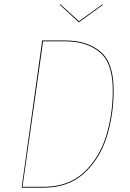

<svg xmlns="http://www.w3.org/2000/svg" viewBox="-20 -867 601 887"><path d="M505 -450Q505 -335 472.5 -233Q440 -131 367.5 -65.5Q295 0 181 0H80L175 -680H282Q382 -680 443.5 -629Q505 -578 505 -450ZM179 -676 84 -4H182Q294 -4 365.5 -69Q437 -134 469 -235Q501 -336 501 -450Q501 -576 440.5 -626Q380 -676 282 -676ZM456 -845 346 -765H343L256 -845L259 -847L345 -769L453 -847Z"/></svg>

Font: Fira Sans Condensed Four
Style: Italic
Weight: 100
Width: 3
Italic angle: -8°
Designer: bBox Type GmbH & Carrois Corporate GbR & Edenspiekermann AG
Foundry: bBox Type GmbH & Carrois Corporate GbR & Edenspiekermann AG
Version: Version 4.301